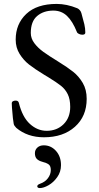

<svg xmlns="http://www.w3.org/2000/svg" viewBox="-20 -684 505 979"><path d="M40 0ZM63 -32Q52 -43 50 -52Q46 -70 41 -135L40 -157Q40 -164 45.5 -167.5Q51 -171 60 -171Q73 -171 76 -160Q94 -87 132.5 -52Q171 -17 218 -17Q270 -17 304 -50.5Q338 -84 338 -139Q338 -178 325.5 -203.5Q313 -229 291 -246.5Q269 -264 225 -291L205 -303Q156 -333 128 -355Q100 -377 80 -409Q60 -441 60 -482Q60 -562 114 -613Q168 -664 269 -664Q320 -664 374 -642Q381 -639 387 -632Q393 -625 395 -617Q405 -582 410 -560.5Q415 -539 415 -518Q415 -507 400 -507Q391 -507 382.5 -511Q374 -515 372 -521Q350 -576 321.5 -603Q293 -630 252 -630Q202 -630 169.5 -602.5Q137 -575 137 -516Q137 -488 155 -464Q173 -440 200.5 -420Q228 -400 277 -370Q324 -341 353 -318Q382 -295 402 -261Q422 -227 422 -180Q422 -91 362 -37.5Q302 16 204 16Q120 16 63 -32ZM170 266Q170 258 184 253Q210 244 224.5 224.5Q239 205 239 183Q239 163 229 155Q219 147 196 141Q177 136 167.5 126Q158 116 158 97Q158 80 170.5 68.5Q183 57 203 57Q240 57 265.5 85.5Q291 114 291 158Q291 192 272 219Q253 246 227.5 260.5Q202 275 183 275Q177 275 173.5 272.5Q170 270 170 266Z"/></svg>

Font: EB Garamond
Style: Regular
Weight: 400
Designer: Georg Duffner and Octavio Pardo
Foundry: Georg Duffner
Version: Version 1.000; ttfautohint (v1.6)